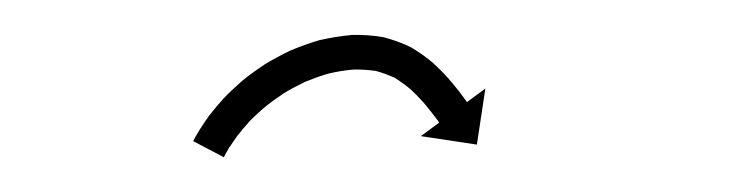

<svg xmlns="http://www.w3.org/2000/svg" viewBox="-20 -303 435 111"><path d="M92.6 -223.2C92.3 -222.6 92 -222 91.7 -221.4L109.4 -212.1C109.7 -212.7 110 -213.2 110.3 -213.8C110.3 -213.8 110.3 -213.8 110.2 -213.7C110.2 -213.7 110.2 -213.7 110.2 -213.7C111.1 -215.2 111.9 -216.7 112.8 -218.2C112.8 -218.2 112.8 -218.1 112.8 -218C112.7 -218 112.7 -217.9 112.7 -217.9C114.2 -220.2 115.7 -222.4 117.3 -224.6C117.3 -224.6 117.2 -224.6 117.2 -224.5C117.1 -224.4 117.1 -224.4 117.1 -224.4C119.3 -227.1 121.5 -229.8 123.9 -232.4C123.9 -232.4 123.8 -232.4 123.8 -232.3C123.7 -232.2 123.6 -232.2 123.6 -232.2C126.5 -235.2 129.6 -238 132.7 -240.8C132.7 -240.8 132.6 -240.7 132.5 -240.7C132.5 -240.6 132.4 -240.5 132.4 -240.5C136 -243.5 139.8 -246.2 143.7 -248.8C143.7 -248.8 143.6 -248.8 143.5 -248.7C143.4 -248.6 143.3 -248.6 143.3 -248.6C147.5 -251.2 151.9 -253.5 156.4 -255.7C156.4 -255.7 156.3 -255.6 156.2 -255.6C156 -255.5 155.9 -255.5 155.9 -255.5C160.6 -257.4 165.4 -259.2 170.3 -260.6C170.3 -260.6 170.2 -260.5 170 -260.5C169.9 -260.5 169.7 -260.4 169.7 -260.4C174.6 -261.6 179.6 -262.4 184.6 -262.8C184.6 -262.8 184.5 -262.8 184.3 -262.8C184.1 -262.8 183.9 -262.8 183.9 -262.8C188.6 -262.9 193.3 -262.6 197.9 -261.9C197.9 -261.9 197.7 -261.9 197.4 -262C197.2 -262.1 196.9 -262.1 196.9 -262.1C201 -261 205 -259.5 208.9 -257.7C208.9 -257.7 208.7 -257.8 208.5 -257.9C208.3 -258 208.1 -258.1 208.1 -258.1C211.4 -256 214.6 -253.7 217.6 -251.2C217.6 -251.2 217.5 -251.3 217.4 -251.4C217.3 -251.5 217.2 -251.6 217.2 -251.6C219.7 -249.2 222.2 -246.7 224.5 -244.1C224.5 -244.1 224.4 -244.2 224.4 -244.3C224.3 -244.3 224.3 -244.4 224.3 -244.4C226.1 -242.2 227.9 -240.1 229.6 -237.9C229.6 -237.9 229.5 -237.9 229.5 -238C229.5 -238 229.5 -238 229.5 -238C230.6 -236.6 231.7 -235.1 232.8 -233.7L232.8 -233.7L232.8 -233.7C233.2 -233.2 233.6 -232.6 233.9 -232.1L223.3 -224.3L255.7 -219.4L260.6 -251.8L250 -244C249.6 -244.5 249.2 -245 248.9 -245.6L248.8 -245.6L248.8 -245.6C247.7 -247.1 246.5 -248.7 245.4 -250.2C245.4 -250.2 245.3 -250.2 245.3 -250.2C245.3 -250.3 245.3 -250.3 245.3 -250.3C243.4 -252.7 241.5 -255 239.5 -257.3C239.5 -257.3 239.5 -257.4 239.4 -257.4C239.4 -257.5 239.4 -257.5 239.4 -257.5C236.7 -260.5 233.8 -263.4 230.9 -266.1C230.9 -266.1 230.8 -266.2 230.7 -266.3C230.6 -266.4 230.5 -266.5 230.5 -266.5C226.7 -269.7 222.7 -272.6 218.5 -275.1C218.5 -275.1 218.3 -275.3 218.1 -275.4C217.9 -275.5 217.7 -275.6 217.7 -275.6C212.7 -278.1 207.4 -280 202 -281.4C202 -281.4 201.8 -281.5 201.5 -281.5C201.3 -281.6 201 -281.6 201 -281.6C195.2 -282.6 189.3 -282.9 183.5 -282.8C183.5 -282.8 183.3 -282.8 183.1 -282.8C182.9 -282.8 182.8 -282.7 182.8 -282.7C176.9 -282.2 171.1 -281.2 165.3 -279.9C165.3 -279.9 165.2 -279.9 165 -279.9C164.9 -279.8 164.7 -279.8 164.7 -279.8C159.1 -278.1 153.6 -276.2 148.2 -273.9C148.2 -273.9 148.1 -273.9 148 -273.8C147.8 -273.8 147.7 -273.7 147.7 -273.7C142.7 -271.3 137.7 -268.6 132.9 -265.7C132.9 -265.7 132.8 -265.6 132.7 -265.5C132.6 -265.5 132.5 -265.4 132.5 -265.4C128.1 -262.5 123.9 -259.4 119.8 -256.1C119.8 -256.1 119.7 -256 119.7 -255.9C119.6 -255.9 119.5 -255.8 119.5 -255.8C116 -252.7 112.5 -249.5 109.3 -246.1C109.3 -246.1 109.2 -246 109.1 -245.9C109.1 -245.9 109 -245.8 109 -245.8C106.3 -242.8 103.8 -239.8 101.3 -236.6C101.3 -236.6 101.3 -236.6 101.2 -236.5C101.2 -236.4 101.1 -236.4 101.1 -236.4C99.3 -233.9 97.5 -231.3 95.9 -228.7C95.9 -228.7 95.8 -228.7 95.8 -228.6C95.8 -228.6 95.7 -228.5 95.7 -228.5C94.7 -226.8 93.7 -225.1 92.7 -223.4C92.7 -223.4 92.7 -223.3 92.7 -223.3C92.7 -223.3 92.6 -223.2 92.6 -223.2Z"/></svg>

Font: FRB American Cursive Just Arrows Extralight
Style: Italic
Weight: 200
Italic angle: -25°
Version: Version 2.0;Modular Font Editor K font №1